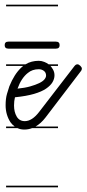

<svg xmlns="http://www.w3.org/2000/svg" viewBox="-26 -562 370 821"><path d="M222 -14H111Q95 -8 78 -8Q62 -8 49 -14H0V-21H37Q27 -28 19 -39Q9 -54 3.5 -72.5Q-2 -91 -2 -112Q-2 -141 4 -161Q10 -181 14 -193Q35 -245 65 -273Q69 -277 73 -280H0V-287H83Q108 -302 140 -302Q152 -302 164 -297Q174 -293 182 -287H222V-280H190Q196 -273 201 -264Q207 -253 207 -240Q207 -225 198.5 -210.5Q190 -196 171 -183Q152 -170 119.5 -160.5Q87 -151 38 -146Q34 -130 34 -111Q34 -83 45.5 -63.5Q57 -44 80 -44Q111 -44 141 -83L292 -279Q298 -287 305 -287Q311 -287 317.5 -280.5Q324 -274 324 -269Q324 -262 320 -258L169 -60Q149 -34 126 -21H222ZM10 -354Q-6 -354 -6 -369Q-6 -384 10 -384H213Q229 -384 229 -369Q229 -354 213 -354ZM93 -250Q65 -228 49 -183Q80 -186 103 -192.5Q126 -199 141.5 -206.5Q157 -214 164 -222.5Q171 -231 171 -239Q171 -252 161.5 -259Q152 -266 140 -266Q112 -266 93 -250ZM222 -535H0V-542H222ZM222 239H0V232H222Z"/></svg>

Font: Gruenewald VA 1. Klasse
Style: Regular
Weight: 400
Designer: Peter Wiegel
Foundry: Peter Wiegel, nach dem Schriftentwurf von Dr. H. Gr¸newald
Version: Version 0.007